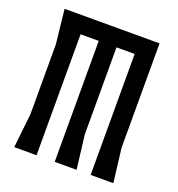

<svg xmlns="http://www.w3.org/2000/svg" viewBox="-123 -772 810 874"><g transform="rotate(20 282.0 -335.0)"><path d="M502 -164V-670H42L60 -504V-166L42 0H150V-586H238V0H344L324 -164V-586H412V0H522Z"/></g></svg>

Font: BackOut Medium
Style: Regular
Weight: 500
Designer: Frank Adebiaye
Foundry: Velvetyne Type Foundry
Version: Version 2.000;hotconv 1.0.109;makeotfexe 2.5.65596